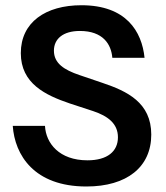

<svg xmlns="http://www.w3.org/2000/svg" viewBox="-20 -682 619 715"><path d="M301.7 12.5C452.5 12.5 543.3 -60 543.3 -180.8C543.3 -300 453.3 -342.5 361.7 -373.3L275.8 -402.5C219.2 -421.7 180.8 -445.8 180.8 -493.3C180.8 -536.7 214.2 -566.7 277.5 -566.7C363.3 -566.7 394.2 -517.5 398.3 -466.7H518.3C508.3 -565 450 -662.5 283.3 -662.5C150 -662.5 57.5 -599.2 57.5 -484.2C57.5 -370.8 149.2 -327.5 240 -296.7L326.7 -268.3C381.7 -250 419.2 -221.7 419.2 -170.8C419.2 -118.3 380 -85 305.8 -85C200.8 -85 150.8 -148.3 147.5 -213.3H27.5C35 -105 106.7 12.5 301.7 12.5Z"/></svg>

Font: Familjen Grotesk SemiBold
Style: Regular
Weight: 600
Designer: Anders Wikstroem, Jonas Baeckman, Matilda Gysing, Kristian Moeller
Foundry: Familjen STHLM AB
Version: Version 2.000